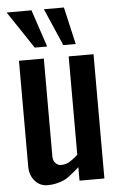

<svg xmlns="http://www.w3.org/2000/svg" viewBox="-59 -912 602 962"><g transform="rotate(-5 242.0 -431.0)"><path d="M52.2 -92.3V-625H177.2V-130.4Q177.7 -110.8 189.5 -98.6Q201.2 -86.4 215.8 -86.4Q230.5 -86.4 240.2 -88.9Q250 -91.8 259.8 -97.7Q269.5 -103.5 274.4 -107.4Q280.3 -111.3 290 -119.6Q299.8 -128.4 302.2 -130.4V-625H427.2V0H302.2V-67.4Q244.1 -17.1 224.6 -8.8Q182.6 8.8 142.1 8.8Q102.1 8.8 77.1 -20.5Q52.2 -49.8 52.2 -92.3ZM11.7 -871.1H136.7L199.2 -683.6H136.7ZM199.2 -871.1H299.8L342.8 -683.6H280.3Z"/></g></svg>

Font: Oswald
Style: Book
Weight: 400
Designer: vernon adams
Foundry: vernon adams
Version: Version 1.000